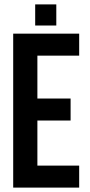

<svg xmlns="http://www.w3.org/2000/svg" viewBox="-20 -853 408 873"><path d="M150 -405H301V-305H150V-100H340V0H40V-700H340V-600H150ZM236 -833V-737H140V-833Z"/></svg>

Font: Adderley Bold
Style: Regular
Weight: 700
Designer: gorohovskiy
Version: Version 1.003 November 13, 2017